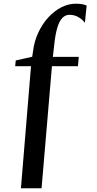

<svg xmlns="http://www.w3.org/2000/svg" viewBox="-20 -843 522 1037"><path d="M93 174 147.5 -485.5H62L65 -516.5L154 -536.5L158 -563.5Q164.5 -619 186.5 -666.2Q208.5 -713.5 240.8 -748.8Q273 -784 311.2 -803.5Q349.5 -823 389 -823Q410.5 -823 425.5 -820Q440.5 -817 448 -813L438.5 -720Q425.5 -737.5 404 -750.2Q382.5 -763 355 -763Q333 -763 316.5 -746Q300 -729 289 -691.5Q278 -654 272 -592.5L265.5 -536H405.5L401 -485.5H260.5L204.5 174Z"/></svg>

Font: Merriweather 96pt SemiBold
Style: Regular
Weight: 600
Version: Version 2.100